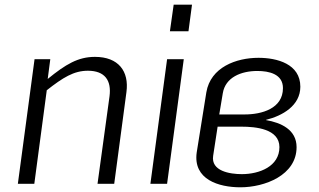

<svg xmlns="http://www.w3.org/2000/svg" viewBox="-20 -782 1359 817"><path d="M126 0 179 -398C248 -452 294 -481 354 -481C426 -481 455 -440 446 -372L395 0H466L518 -390C530 -479 484 -540 384 -540C312 -540 259 -508 183 -446L194 -530H127L56 0Z M691 -530 620 0H691L762 -530ZM719 -762 703 -649H782L797 -762Z M1003 15C1106 15 1242 -36 1242 -156C1242 -230 1176 -260 1112 -271V-272C1181 -289 1258 -332 1258 -413C1258 -510 1159 -536 1080 -536C985 -536 876 -496 858 -389L817 -133C801 -18 911 15 1003 15ZM906 -243H1008C1067 -243 1169 -234 1169 -156C1169 -74 1084 -41 1009 -41C958 -41 877 -54 887 -119ZM1075 -480C1125 -480 1184 -467 1184 -407C1184 -320 1094 -295 1021 -295H913L928 -385C939 -453 1006 -480 1075 -480Z"/></svg>

Font: Cheyenne Sans Light
Style: Italic
Weight: 300
Italic angle: -8.13011°
Designer: The Public Sans project authors (U.S. Web Design System), Libre Franklin designed by Pablo Impallari and Rodrigo Fuenzal
Foundry: The Cheyenne Sans Project Authors
Version: Version 2.007